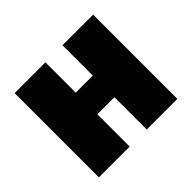

<svg xmlns="http://www.w3.org/2000/svg" viewBox="-132 -722 891 891"><g transform="rotate(-45 313.5 -276.5)"><path d="M258 -553V-354H370V-553H571V0H370V-212H258V0H56V-553Z"/></g></svg>

Font: Noto Sans Display Black
Style: Regular
Weight: 900
Designer: Monotype Design Team
Foundry: Monotype Imaging Inc.
Version: Version 2.003